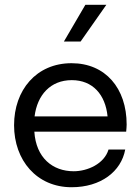

<svg xmlns="http://www.w3.org/2000/svg" viewBox="-20 -775 589 805"><path d="M426 -755H338L248 -601H318ZM511 -253C511 -405 422 -510 280 -510C132 -510 39 -397 39 -250C39 -103 134 10 280 10C403 10 488 -56 505 -148H435C417 -88 347 -57 289 -57C201 -57 131 -113 124 -223H509C510 -234 511 -244 511 -253ZM125 -287C136 -376 191 -439 281 -439C369 -439 422 -378 431 -287Z"/></svg>

Font: Oakes
Style: Regular
Weight: 400
Designer: Samuel Oakes
Foundry: Samuel Oakes
Version: Version 1.003;PS 001.003;hotconv 1.0.88;makeotf.lib2.5.64775